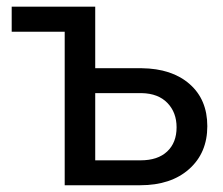

<svg xmlns="http://www.w3.org/2000/svg" viewBox="-20 -548 661 568"><path d="M14.6 -528.3H261.7V-346.2H398.9Q488.8 -345.2 541 -299.3Q593.3 -253.4 593.3 -174.8Q593.3 -95.7 539.6 -47.9Q485.8 0 395 0H171.4V-454.1H14.6ZM261.7 -272.5V-73.7H396Q446.8 -73.7 474.6 -99.9Q502.4 -126 502.4 -171.4Q502.4 -215.3 475.3 -243.4Q448.2 -271.5 399.4 -272.5Z"/></svg>

Font: RobotoInd
Style: Regular
Weight: 400
Designer: Google
Version: Version 2.001101; 2014